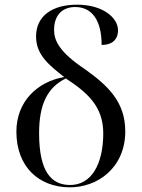

<svg xmlns="http://www.w3.org/2000/svg" viewBox="-20 -790 605 820"><path d="M274 10C397 12 515 -74 515 -229C515 -354 442 -424 342 -495C233 -568 211 -617 211 -662C211 -733 254 -760 301 -760C371 -760 414 -706 414 -598C457 -598 484 -619 484 -661C484 -713 421 -770 309 -770C203 -770 134 -722 134 -634C134 -553 194 -509 254 -461C139 -441 50 -356 50 -228C50 -75 148 8 274 10ZM275 0C203 -2 147 -51 147 -221C147 -344 182 -416 261 -455C351 -396 421 -337 421 -221C421 -90 371 3 275 0Z"/></svg>

Font: Noto Serif Display
Style: Regular
Weight: 400
Designer: Monotype Design Team
Foundry: Monotype Imaging Inc.
Version: Version 2.009